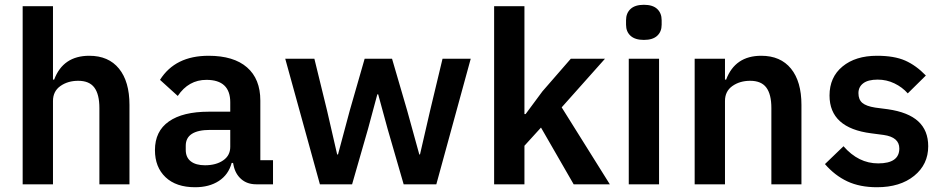

<svg xmlns="http://www.w3.org/2000/svg" viewBox="-20 -766 3917 798"><path d="M74.2 0V-740.2H200.2V-435.1H205.1Q242.2 -534.2 351.1 -534.2Q431.2 -534.2 474.6 -480.7Q518.1 -427.2 518.1 -330.1V0H393.1V-316.9Q393.1 -374 372.1 -402.1Q351.1 -430.2 305.2 -430.2Q261.7 -430.2 231 -408.4Q200.2 -386.7 200.2 -346.2V0Z M791 12.2Q711.9 12.2 668 -29.5Q624 -71.3 624 -142.1Q624 -220.7 681.9 -261.2Q739.7 -301.8 848.1 -301.8H937V-340.8Q937 -434.1 837.9 -434.1Q763.7 -434.1 718.8 -367.2L645 -434.1Q708 -534.2 846.7 -534.2Q951.2 -534.2 1006.6 -486.1Q1062 -438 1062 -348.1V-100.1H1114.7V0H1044.9Q1007.3 0 982.7 -21.5Q958 -43 950.7 -79.1L948.7 -88.9H942.9Q929.7 -40 889.6 -13.9Q849.6 12.2 791 12.2ZM832 -79.1Q877.9 -79.1 907.5 -99.4Q937 -119.6 937 -155.8V-226.1H854Q752 -226.1 752 -160.2V-143.1Q752 -111.8 772.9 -95.5Q793.9 -79.1 832 -79.1Z M1309.6 0 1165.5 -522H1286.6L1339.4 -306.2L1381.3 -124H1384.8L1433.6 -306.2L1495.6 -522H1609.4L1672.4 -306.2L1722.7 -124H1725.6L1767.6 -306.2L1819.3 -522H1936.5L1793.5 0H1657.7L1590.8 -231L1551.8 -374H1548.3L1509.8 -231L1443.4 0Z M2033.7 0V-740.2H2159.7V-292H2164.6L2234.4 -386.2L2352.5 -522H2494.6L2314.5 -319.8L2514.6 0H2364.3L2228.5 -235.8L2159.7 -160.2V0Z M2582 -663.1V-682.1Q2582 -711.4 2600.8 -728.8Q2619.6 -746.1 2656.2 -746.1Q2692.9 -746.1 2711.4 -728.8Q2730 -711.4 2730 -682.1V-663.1Q2730 -634.3 2711.4 -617.2Q2692.9 -600.1 2656.2 -600.1Q2619.6 -600.1 2600.8 -617.2Q2582 -634.3 2582 -663.1ZM2593.3 0V-522H2719.2V0Z M2867.2 0V-522H2993.2V-435.1H2998Q3035.2 -534.2 3144 -534.2Q3224.1 -534.2 3267.6 -480.7Q3311 -427.2 3311 -330.1V0H3186V-316.9Q3186 -374 3165 -402.1Q3144 -430.2 3098.1 -430.2Q3054.7 -430.2 3023.9 -408.4Q2993.2 -386.7 2993.2 -346.2V0Z M3625 12.2Q3553.7 12.2 3501.7 -12.2Q3449.7 -36.6 3408.7 -84L3485.8 -158.2Q3547.9 -86.9 3629.9 -86.9Q3717.8 -86.9 3717.8 -148.9Q3717.8 -195.8 3652.8 -205.1L3601.1 -211.9Q3427.7 -233.9 3427.7 -369.1Q3427.7 -445.3 3481.7 -489.7Q3535.6 -534.2 3625 -534.2Q3696.8 -534.2 3742.2 -514.2Q3787.6 -494.1 3828.1 -452.1L3752.9 -377.9Q3730 -403.8 3697.5 -419.4Q3665 -435.1 3627.9 -435.1Q3587.9 -435.1 3567.9 -419.9Q3547.9 -404.8 3547.9 -378.9Q3547.9 -352.1 3564 -338.4Q3580.1 -324.7 3617.7 -318.8L3669.9 -312Q3754.9 -299.8 3796.4 -261.7Q3837.9 -223.6 3837.9 -158.2Q3837.9 -82.5 3779.5 -35.2Q3721.2 12.2 3625 12.2Z"/></svg>

Font: Anuphan SemiBold
Style: Bold
Weight: 600
Designer: Mike Abbink, Paul van der Laan, Pieter van Rosmalen, Mint Tantisuwanna
Foundry: Bold Monday; Cadson Demak
Version: Version 3.002;hotconv 1.0.109;makeotfexe 2.5.65596